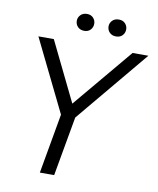

<svg xmlns="http://www.w3.org/2000/svg" viewBox="-94 -945 838 1018"><g transform="rotate(10 325.0 -436.0)"><path d="M650 -710 325 -320 268 0H191L248 -322L58 -710H141L297 -390L565 -710ZM463 -781Q441 -781 428 -794.5Q415 -808 415 -827Q415 -845 428 -858.5Q441 -872 463 -872Q485 -872 497.5 -858.5Q510 -845 510 -827Q510 -808 497.5 -794.5Q485 -781 463 -781ZM292 -781Q270 -781 257 -794.5Q244 -808 244 -827Q244 -845 257 -858.5Q270 -872 292 -872Q313 -872 325.5 -858.5Q338 -845 338 -827Q338 -808 325.5 -794.5Q313 -781 292 -781Z"/></g></svg>

Font: Livvic
Style: Italic
Weight: 400
Italic angle: -10°
Designer: Jacques Le Bailly, Baron von Fonthausen
Version: Version 1.001; ttfautohint (v1.8.2)